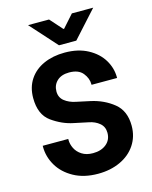

<svg xmlns="http://www.w3.org/2000/svg" viewBox="-135 -1008 873 1104"><g transform="rotate(-15 302.0 -456.0)"><path d="M43 -223V-229H195V-223Q195 -198 207.5 -172.5Q220 -147 246.5 -130Q273 -113 312 -113Q361 -113 391.5 -138Q422 -163 422 -205Q422 -241 396.5 -262.5Q371 -284 334 -291L249 -309Q183 -322 122 -365.5Q61 -409 61 -508Q61 -572 92 -618.5Q123 -665 178 -689.5Q233 -714 303 -714Q383 -714 440.5 -683Q498 -652 527.5 -603Q557 -554 557 -499V-495H405V-498Q405 -534 379.5 -565.5Q354 -597 298 -597Q252 -597 226 -572.5Q200 -548 200 -510Q200 -474 226.5 -453Q253 -432 292 -424L376 -406Q453 -389 510 -343Q567 -297 567 -208Q567 -144 534 -94.5Q501 -45 442.5 -18Q384 9 310 9Q226 9 165.5 -24.5Q105 -58 74 -111Q43 -164 43 -223ZM266 -921 332 -847H336L402 -921H529L386 -763H283L141 -921Z"/></g></svg>

Font: Be Vietnam
Style: Bold
Weight: 700
Designer: Gabriel Lam
Foundry: TypeRant
Version: Version 4.000